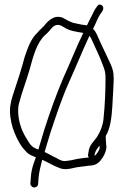

<svg xmlns="http://www.w3.org/2000/svg" viewBox="-20 -740 553 846"><path d="M24 -251C24 -218 33 -181 44 -155C54 -130 71 -97 87 -81C102 -62 112 -57 138 -47C135 -37 131 -28 128 -19C121 2 117 22 116 41L114 66C112 75 121 86 130 86C140 86 148 80 148 69L150 43C152 18 160 -12 166 -36C196 -23 217 -8 247 2C265 8 282 5 300 1C321 -5 349 -6 371 -10C395 -10 411 -18 423 -33C435 -48 445 -64 449 -89C449 -100 446 -118 446 -131V-141C466 -174 472 -221 475 -272C476 -296 481 -370 481 -394C481 -425 475 -442 463 -467C450 -494 434 -528 422 -554C410 -579 406 -597 390 -613C403 -637 411 -664 425 -682C429 -688 435 -694 435 -704C435 -714 427 -720 419 -720C415 -720 412 -718 410 -715C402 -705 396 -696 390 -682C383 -668 371 -645 363 -628C361 -629 360 -629 358 -629C342 -631 329 -633 314 -637C292 -640 273 -653 256 -662C219 -676 192 -649 174 -626L162 -614C156 -609 151 -603 145 -596C117 -571 103 -531 89 -490C76 -441 58 -384 42 -337C33 -309 24 -285 24 -251ZM60 -252C60 -263 61 -274 64 -285C76 -333 96 -383 110 -432C127 -495 142 -551 178 -585C188 -593 197 -603 206 -614C212 -622 222 -630 233 -630C244 -632 254 -624 262 -620C285 -604 316 -600 347 -595C316 -532 289 -462 259 -397C228 -324 201 -249 175 -168L151 -88C150 -85 150 -82 149 -81C118 -92 113 -103 96 -131C77 -161 60 -204 60 -252ZM177 -70C177 -71 177 -73 178 -75L202 -155C228 -233 253 -309 285 -380C315 -446 344 -518 374 -582C377 -579 380 -575 382 -570C398 -534 420 -490 434 -451C442 -430 445 -420 445 -394C445 -344 442 -272 437 -227C435 -188 421 -158 407 -136C393 -116 373 -101 370 -70L368 -60C367 -55 369 -50 371 -46H370C364 -45 357 -45 349 -44C332 -42 309 -38 294 -34L273 -31C256 -28 244 -35 230 -43C210 -52 199 -60 177 -70ZM396 -52 397 -54 398 -64C402 -78 410 -87 418 -98C419 -95 419 -92 419 -90C419 -87 419 -85 418 -83C412 -70 406 -60 396 -52Z"/></svg>

Font: Stray Cat
Style: Cn
Weight: 400
Version: Version 1.0